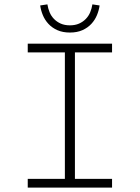

<svg xmlns="http://www.w3.org/2000/svg" viewBox="-20 -859 640 879"><path d="M107 0V-40H277V-619H107V-659H493V-619H323V-40H493V0ZM300 -710Q267 -710 242.5 -721Q218 -732 201.5 -750Q185 -768 176 -790Q167 -812 164 -834L197 -839Q200 -820 207 -803Q214 -786 227 -772.5Q240 -759 258 -751Q276 -743 300 -743Q324 -743 342 -751Q360 -759 373 -772.5Q386 -786 393 -803Q400 -820 403 -839L436 -834Q433 -812 424 -790Q415 -768 398.5 -750Q382 -732 357.5 -721Q333 -710 300 -710Z"/></svg>

Font: Source Code Pro Light
Style: Regular
Weight: 300
Monospace: yes
Designer: Paul D. Hunt, Teo Tuominen
Foundry: Adobe Systems Incorporated
Version: Version 2.030;PS 1.000;hotconv 16.6.51;makeotf.lib2.5.65220